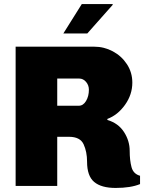

<svg xmlns="http://www.w3.org/2000/svg" viewBox="-20 -916 722 946"><path d="M632 -509Q632 -450 596 -399.5Q560 -349 509 -330V-325Q563 -309 591 -265.5Q619 -222 619 -173Q619 -126 628 -92.5Q637 -59 670 -50V-9Q624 10 550 10Q479 10 444 -19.5Q409 -49 409 -119Q409 -168 392 -205Q375 -242 320 -242H262V0H57V-686H444Q493 -686 536 -663Q579 -640 605.5 -599.5Q632 -559 632 -509ZM262 -529V-395H368Q390 -395 404 -418.5Q418 -442 418 -474Q418 -496 404 -512.5Q390 -529 370 -529ZM534 -896 536 -893 410 -751H292L383 -896Z"/></svg>

Font: Chivo Black
Style: Regular
Weight: 900
Designer: Hector Gatti
Foundry: Omnibus-Type
Version: Version 1.007